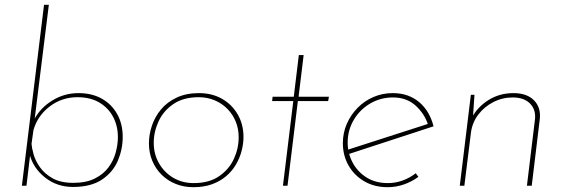

<svg xmlns="http://www.w3.org/2000/svg" viewBox="-20 -772 2347 798"><path d="M283 5Q217 5 167.5 -34Q118 -73 103 -131L108 -151L90 0H71L163 -752H183L122 -261L123 -277Q149 -325 198.5 -355Q248 -385 306 -385Q362 -385 403 -362Q444 -339 467 -298Q490 -257 490 -203Q490 -152 470 -104.5Q450 -57 404.5 -26Q359 5 283 5ZM285 -12Q338 -12 374 -30Q410 -48 431 -76.5Q452 -105 461 -138.5Q470 -172 470 -202Q470 -248 450.5 -285.5Q431 -323 393.5 -345.5Q356 -368 302 -368Q237 -368 186.5 -329.5Q136 -291 119 -231L111 -174Q112 -158 119.5 -131Q127 -104 146 -77Q165 -50 198.5 -31Q232 -12 285 -12Z M784 6Q744 6 710.5 -7.5Q677 -21 652 -45.5Q627 -70 613 -103.5Q599 -137 599 -176Q599 -213 611.5 -250Q624 -287 649.5 -317.5Q675 -348 714.5 -366.5Q754 -385 807 -385Q861 -385 902.5 -361.5Q944 -338 968 -296.5Q992 -255 992 -203Q992 -174 984 -144Q976 -114 960 -87Q944 -60 919 -39Q894 -18 860.5 -6Q827 6 784 6ZM785 -11Q849 -11 890.5 -39.5Q932 -68 952 -111.5Q972 -155 972 -202Q972 -236 960 -266Q948 -296 925.5 -319Q903 -342 872.5 -355Q842 -368 806 -368Q742 -368 700.5 -339.5Q659 -311 639 -267.5Q619 -224 619 -178Q619 -132 640.5 -94Q662 -56 699.5 -33.5Q737 -11 785 -11Z M1222 -543H1242L1221 -370H1347L1344 -352H1218L1175 0H1156L1199 -352H1111L1113 -370H1201Z M1592 -11Q1624 -11 1654 -22Q1684 -33 1708 -52L1719 -37Q1692 -17 1659 -5.5Q1626 6 1591 6Q1536 6 1494 -18.5Q1452 -43 1428.5 -84.5Q1405 -126 1405 -177Q1405 -220 1421.5 -257.5Q1438 -295 1466.5 -324Q1495 -353 1532.5 -369Q1570 -385 1612 -385Q1647 -385 1674.5 -375Q1702 -365 1723.5 -346.5Q1745 -328 1759.5 -303Q1774 -278 1782 -247L1424 -130L1420 -148L1768 -260L1760 -251Q1745 -299 1707.5 -333Q1670 -367 1613 -367Q1562 -367 1519 -342Q1476 -317 1450.5 -274Q1425 -231 1425 -179Q1425 -136 1445 -97.5Q1465 -59 1502.5 -35Q1540 -11 1592 -11Z M1952 -378 1945 -274 1940 -281Q1964 -327 2010 -356Q2056 -385 2114 -385Q2171 -385 2200.5 -354Q2230 -323 2223 -273L2190 0H2170L2203 -272Q2209 -314 2184 -340.5Q2159 -367 2111 -367Q2068 -367 2030 -347.5Q1992 -328 1967 -294.5Q1942 -261 1937 -218L1910 0H1891L1937 -378Z"/></svg>

Font: Josefin Sans Thin Thin
Style: Italic
Weight: 250
Italic angle: -7°
Version: Version 2.000